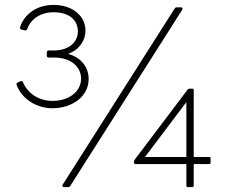

<svg xmlns="http://www.w3.org/2000/svg" viewBox="-20 -764 920 784"><path d="M194 -322C276 -322 342 -371 342 -441C342 -492 309 -530 258 -544C303 -560 329 -598 329 -639C329 -699 276 -744 199 -744C132 -744 80 -708 62 -653C61 -648 63 -644 68 -643L81 -640C86 -639 89 -640 91 -645C106 -687 146 -714 199 -714C259 -714 298 -685 298 -635C298 -593 262 -558 201 -558H179C174 -558 171 -555 171 -550V-537C171 -532 174 -529 179 -529H201C270 -529 311 -491 311 -443C311 -390 262 -352 194 -352C136 -352 92 -385 74 -428C72 -433 67 -434 63 -432L52 -427C48 -425 46 -422 48 -417C70 -358 131 -322 194 -322ZM258 0C262 0 264 -1 267 -5L724 -724C727 -729 725 -734 719 -734H702C697 -734 696 -733 693 -729L236 -10C233 -5 235 0 241 0ZM765 0C769 0 771 -2 771 -6V-94H834C838 -94 840 -97 840 -100V-117C840 -121 837 -123 834 -123H771V-396C771 -400 769 -402 765 -402H754C751 -402 748 -400 746 -398L530 -112C528 -109 527 -108 527 -105V-100C527 -96 530 -94 533 -94H741V-6C741 -2 743 0 747 0ZM572 -123 741 -347V-123Z"/></svg>

Font: LINE Seed Sans TH Thin
Style: Regular
Weight: 250
Designer: Dalton Maag Ltd | Thai characters by Cadson Demak Co.,Ltd.
Foundry: Dalton Maag Ltd
Version: Version 1.003